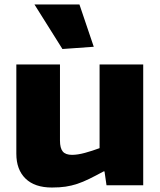

<svg xmlns="http://www.w3.org/2000/svg" viewBox="-20 -828 717 858"><path d="M212 10Q135 10 94 -30Q53 -70 53 -141V-540H248V-200Q248 -166 260.5 -151Q273 -136 302 -136Q327 -136 360 -145Q393 -154 425 -166V-540H620V0H456L447 -62H443Q406 -42 378.5 -28.5Q351 -15 325.5 -6.5Q300 2 273.5 6Q247 10 212 10ZM259 -609 134 -808H335L399 -619Z"/></svg>

Font: Encode Sans Normal
Style: ExtraBold
Weight: 800
Designer: Pablo Impallari, Andres Torresi
Foundry: Pablo Impallari, Andres Torresi
Version: Version 1.000; ttfautohint (v1.00) -l 8 -r 50 -G 200 -x 14 -